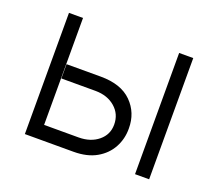

<svg xmlns="http://www.w3.org/2000/svg" viewBox="-97 -679 922 812"><g transform="rotate(20 364.0 -272.5)"><path d="M149.1 -338.1H303.3Q394.9 -338.1 442.5 -290.5Q490.1 -242.9 489.7 -172.2Q490.1 -125.7 468.8 -86.5Q447.4 -47.2 405.9 -23.6Q364.3 0 303.3 0H84.5V-545.5H147.7V-64.3H303.3Q356.9 -64.6 391.3 -93Q425.8 -121.4 425.8 -166.5Q425.8 -213.8 391.3 -243.6Q356.9 -273.4 303.3 -273.8H149.1ZM580.3 0V-545.5H643.8V0Z"/></g></svg>

Font: Inter UI Light
Style: Regular
Weight: 300
Designer: Rasmus Andersson
Foundry: rsms
Version: 3.2;8d6f07862